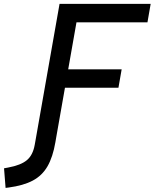

<svg xmlns="http://www.w3.org/2000/svg" viewBox="-135 -713 778 966"><path d="M55.7 -73.7H156.7L143.6 2.9Q130.9 77.1 104 123.8Q77.1 170.4 29.8 195.6Q-17.6 220.7 -91.8 230.5L-106.9 232.4L-114.7 133.8L-93.8 129.9Q-30.3 118.2 0 93Q30.3 67.9 39.6 16.1ZM42.5 0 164.6 -693.4H266.1L144 0ZM119.6 -271.5 136.2 -364.3H477.1L460.9 -271.5ZM148.4 -600.6 164.6 -693.4H623L606.9 -600.6Z"/></svg>

Font: Cascadia Code
Style: Italic
Weight: 400
Italic angle: -10°
Designer: Aaron Bell
Foundry: Saja Typeworks
Version: Version 2407.024